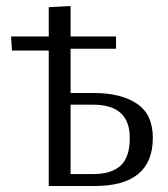

<svg xmlns="http://www.w3.org/2000/svg" viewBox="-20 -622 563 642"><path d="M143 0V-453H20L17 -500H143V-598L216 -602V-500H368V-459H216V-311H294Q384 -311 437.5 -275.5Q491 -240 491 -161Q491 0 296 0ZM216 -40H293Q352 -40 383 -68Q414 -96 414 -161Q414 -272 291 -272H216Z"/></svg>

Font: Arsenal
Style: Regular
Weight: 400
Designer: Andrij Shevchenko
Foundry: Stairsfor
Version: Version 2.001;PS 002.001;hotconv 1.0.88;makeotf.lib2.5.64775